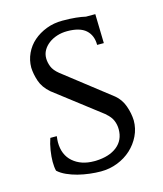

<svg xmlns="http://www.w3.org/2000/svg" viewBox="-98 -688 658 776"><g transform="rotate(-15 231.0 -299.5)"><path d="M363 -262Q387 -242 398 -211Q409 -180 410 -150Q410 -116 395.5 -86Q381 -56 356.5 -33.5Q332 -11 299 2Q266 15 229 15Q207 15 182 12Q157 9 133.5 3Q110 -3 89 -12.5Q68 -22 54 -35Q52 -43 51 -52.5Q50 -62 50 -73Q50 -94 54 -120Q58 -146 66 -169H93Q92 -160 91.5 -154Q91 -148 91 -144Q91 -91 125 -61.5Q159 -32 213 -32H220Q277 -34 309.5 -60Q342 -86 342 -131Q342 -151 334.5 -168.5Q327 -186 309 -201H310L115 -351Q86 -376 76 -406Q66 -436 65 -463Q65 -494 78 -522Q91 -550 114 -570Q137 -590 168 -602Q199 -614 235 -614Q268 -614 291.5 -611.5Q315 -609 332 -605H371L374 -483H346Q346 -523 321 -545.5Q296 -568 243 -568Q220 -568 200 -561.5Q180 -555 165 -543.5Q150 -532 141.5 -517Q133 -502 133 -484Q133 -467 140 -449Q147 -431 168 -414Z"/></g></svg>

Font: Constantine
Style: Regular
Weight: 400
Designer: Dukom Design
Version: Version 1.001;PS 001.001;hotconv 1.0.56;makeotf.lib2.0.21325